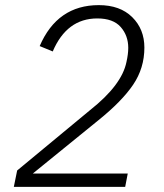

<svg xmlns="http://www.w3.org/2000/svg" viewBox="-20 -730 640 750"><path d="M479 -52 469 0H34L47 -64L332 -300Q456 -398 474 -488Q481 -519 481 -543Q481 -591 451.5 -624.5Q422 -658 360 -658Q241 -658 186 -529L135 -550Q204 -710 366 -710Q449 -710 496.5 -663Q544 -616 544 -544Q544 -464 500 -399Q456 -334 364 -260L108 -52Z"/></svg>

Font: IBM Plex Sans Light
Style: Italic
Weight: 300
Italic angle: -11.31°
Designer: Mike Abbink, Paul van der Laan, Pieter van Rosmalen
Foundry: Bold Monday
Version: Version 3.0